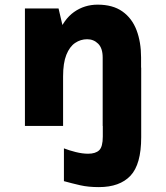

<svg xmlns="http://www.w3.org/2000/svg" viewBox="-20 -528 698 805"><path d="M394.5 256.5Q350.5 256.5 316.5 248.8Q282.5 241 248 231.5V94Q269.5 102.5 297.5 109.5Q325.5 116.5 349.5 116.5Q380.5 116.5 395.8 102Q411 87.5 411 44.5V-244.5H572V47.5Q572 161 527 208.8Q482 256.5 394.5 256.5ZM410.5 0V-287Q410.5 -326 391.5 -344.8Q372.5 -363.5 345.5 -363.5Q318 -363.5 295 -348Q272 -332.5 258.2 -298.2Q244.5 -264 244.5 -207.5H196Q196 -313.5 221.2 -380Q246.5 -446.5 290.2 -477.5Q334 -508.5 389.5 -508.5Q453 -508.5 493.2 -480Q533.5 -451.5 552.5 -401.5Q571.5 -351.5 571.5 -287V0ZM84.5 0V-492.5H225.5L244.5 -411V0Z"/></svg>

Font: Karla ExtraBold
Style: Regular
Weight: 800
Designer: Jonathan Pinhorn
Version: Version 2.001